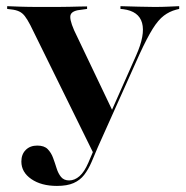

<svg xmlns="http://www.w3.org/2000/svg" viewBox="-20 -591 604 622"><path d="M285.5 -88.7 78.2 -509.7Q68.5 -528.2 60.5 -538.7Q52.4 -549.2 41.9 -554Q31.5 -558.9 16.1 -560.5L3.2 -562.1V-571Q19.4 -570.2 46 -569.4Q72.6 -568.5 104.8 -568.5H114.5H122.6Q145.2 -568.5 166.1 -568.5Q187.1 -568.5 204.8 -569Q222.6 -569.4 237.1 -569.8Q251.6 -570.2 262.1 -570.2V-562.1L245.2 -559.7Q215.3 -557.3 209.3 -544.4Q203.2 -531.5 220.2 -492.7L346 -229L334.7 -216.9L421 -411.3Q450.8 -478.2 440.3 -516.5Q429.8 -554.8 379 -561.3L370.2 -562.1V-571Q401.6 -570.2 428.6 -569.4Q455.6 -568.5 479.8 -568.5Q504.8 -568.5 523.4 -569.4Q541.9 -570.2 560.5 -571V-562.1L550.8 -559.7Q529 -554 510.9 -540.3Q492.7 -526.6 474.6 -497.6Q456.5 -468.5 432.3 -416.1ZM164.5 11.3Q113.7 11.3 81.5 -10.9Q49.2 -33.1 49.2 -67.7Q49.2 -91.1 63.3 -105.2Q77.4 -119.4 100.8 -119.4Q123.4 -119.4 134.7 -107.7Q146 -96 152 -79.4Q158.1 -62.9 163.3 -46Q168.5 -29 177.8 -17.7Q187.1 -6.5 204 -6.5Q221.8 -6.5 237.5 -20.2Q253.2 -33.9 266.1 -63.7L300 -143.5L307.3 -138.7L276.6 -66.1Q266.1 -41.9 252.8 -24.6Q239.5 -7.3 218.5 2Q197.6 11.3 164.5 11.3Z"/></svg>

Font: Playfair 144pt SemiCondensed
Style: Bold
Weight: 700
Width: 4
Designer: Claus Eggers Sørensen
Foundry: Claus Eggers Sørensen
Version: Version 2.203